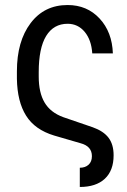

<svg xmlns="http://www.w3.org/2000/svg" viewBox="-20 -558 502 760"><path d="M295.9 106V182.1C338.5 182.1 371.5 171.3 394.8 149.7C418.1 128 429.7 97 429.7 56.6C429.7 28 423 4.9 409.7 -12.7C396.3 -30.3 375.5 -44.1 347.2 -54.2L230.5 -94.2C196.6 -106.6 172 -125.9 156.5 -152.1C141 -178.3 133.3 -212.6 133.3 -254.9V-272.5C133.3 -335.9 143.1 -383.7 162.8 -415.8C182.5 -447.8 210.8 -463.9 247.6 -463.9C274.9 -463.9 297.4 -453.2 315.2 -431.9C332.9 -410.6 342.9 -382.2 345.2 -346.7H426.8C424.8 -403 407.3 -449 374.3 -484.6C341.2 -520.3 299 -538.1 247.6 -538.1C186 -538.1 137.2 -514.2 101.1 -466.3C64.9 -418.5 46.9 -354.8 46.9 -275.4V-246.1C47.9 -185.9 60 -137.2 83.3 -100.1C106.5 -63 143.6 -36.8 194.3 -21.5L298.3 8.8C328.6 16.6 343.8 33.7 343.8 60.1C343.8 74.7 339.4 86 330.6 94C321.8 102 310.2 106 295.9 106Z"/></svg>

Font: Roboto Condensed
Style: Regular
Weight: 400
Designer: Google
Version: Version 2.134; 2016